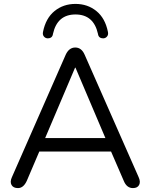

<svg xmlns="http://www.w3.org/2000/svg" viewBox="-20 -955 769 982"><path d="M222 -759Q211 -760 204 -769Q197 -778 200 -792Q214 -862 259 -898.5Q304 -935 366 -935Q428 -935 473 -898.5Q518 -862 532 -792Q535 -778 528 -769Q521 -760 510 -759Q484 -758 481 -782Q459 -881 366 -881Q273 -881 251 -782Q248 -758 222 -759ZM72 7Q48 7 39 -9Q30 -25 41 -49L316 -675Q333 -712 365 -712Q397 -712 413 -675L689 -49Q700 -25 691.5 -9Q683 7 660 7Q628 7 613 -30L548 -180H181L117 -30Q100 7 72 7ZM366 -609H364L211 -249H519Z"/></svg>

Font: Nunito
Style: Regular
Weight: 400
Designer: Vernon Adams
Foundry: Vernon Adams
Version: Version 3.602